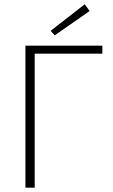

<svg xmlns="http://www.w3.org/2000/svg" viewBox="-20 -871 524 891"><path d="M98 0H141V-622H455V-659H98ZM234 -707 396 -820 373 -851 215 -728Z"/></svg>

Font: Source Sans Pro Light
Style: Regular
Weight: 300
Designer: Paul D. Hunt
Foundry: Adobe Systems Incorporated
Version: Version 3.006;hotconv 1.0.111;makeotfexe 2.5.65597